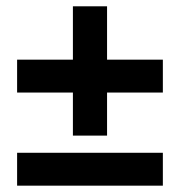

<svg xmlns="http://www.w3.org/2000/svg" viewBox="-20 -586 568 606"><path d="M210.1 -158V-293.9H34V-397.7H210.1V-566.1H317.9V-397.7H494V-293.9H317.9V-158ZM34 0V-103.8H494V0Z"/></svg>

Font: Source Sans Variable
Style: Regular
Weight: 200
Designer: Paul D. Hunt
Foundry: Adobe Systems Incorporated
Version: Version 3.006;hotconv 1.0.111;makeotfexe 2.5.65597